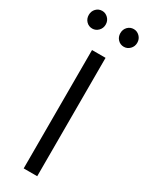

<svg xmlns="http://www.w3.org/2000/svg" viewBox="-226 -848 683 885"><g transform="rotate(30 116.0 -405.0)"><path d="M153 -630V0H81V-630ZM32 -810Q50 -810 63.5 -796.5Q77 -783 77 -763Q77 -743 63.5 -729.5Q50 -716 32 -716Q13 -716 0 -729.5Q-13 -743 -13 -763Q-13 -783 0 -796.5Q13 -810 32 -810ZM200 -810Q218 -810 231.5 -796.5Q245 -783 245 -763Q245 -743 231.5 -729.5Q218 -716 200 -716Q181 -716 168 -729.5Q155 -743 155 -763Q155 -783 168 -796.5Q181 -810 200 -810Z"/></g></svg>

Font: Mukta Light
Style: Regular
Weight: 300
Designer: Girish Dalvi and Yashodeep Gholap
Foundry: Ek Type
Version: Version 2.538;PS 1.002;hotconv 16.6.51;makeotf.lib2.5.65220;